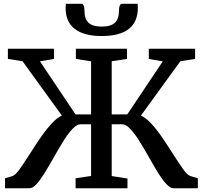

<svg xmlns="http://www.w3.org/2000/svg" viewBox="-20 -1003 1081 1023"><path d="M6.8 0ZM330.6 -982.9H413.6Q430.2 -982.9 430.2 -941.9Q430.2 -903.3 451.4 -882.3Q472.7 -861.3 522 -861.3Q571.3 -861.3 592.5 -882.3Q613.8 -903.3 613.8 -941.9Q613.8 -982.9 630.4 -982.9H713.4L714.4 -961.4Q714.4 -811 521.5 -811Q428.2 -811 378.9 -848.4Q329.6 -885.7 329.6 -961.4ZM774.9 -163.1Q741.2 -222.2 719 -257.1Q696.8 -292 673.8 -316.4Q650.9 -340.8 630.9 -340.8H575.2V-64.9L659.2 -51.8V0H382.8V-53.2L465.3 -65.4V-340.8H409.7Q389.6 -340.8 366.5 -316.4Q343.3 -292 320.8 -256.1Q298.3 -220.2 265.6 -162.6Q233.4 -106.4 213.9 -75Q194.3 -43.5 174.1 -21.7Q153.8 0 137.2 0H6.8V-53.2L46.4 -64.9Q61.5 -69.8 82.5 -98.6Q103.5 -127.4 141.6 -187Q176.3 -241.7 201.7 -278.1Q227.1 -314.5 255.4 -345Q283.7 -375.5 309.6 -387.2L100.1 -676.8L22 -689V-743.2H267.6V-689L192.9 -676.3L382.3 -393.6H465.3V-676.3L384.3 -689V-743.2H656.7V-689L575.2 -676.8V-393.6H658.2L847.2 -675.8L772.9 -689V-743.2H1019.5V-689L940.9 -676.8L731 -387.2Q757.3 -375.5 785.6 -345Q814 -314.5 838.6 -278.6Q863.3 -242.7 898.9 -187Q937 -127.4 958 -98.6Q979 -69.8 994.6 -64.9L1034.2 -53.2V0H903.8Q887.2 0 866.7 -22Q846.2 -43.9 825.7 -76.7Q805.2 -109.4 774.9 -163.1Z"/></svg>

Font: Merriweather
Style: Regular
Weight: 400
Designer: Eben Sorkin
Foundry: Eben Sorkin
Version: Version 1.584; ttfautohint (v1.6)